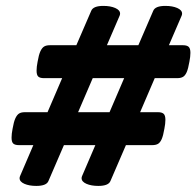

<svg xmlns="http://www.w3.org/2000/svg" viewBox="-20 -610 656 641"><path d="M615.7 -433.6Q615.7 -420.9 612.3 -403.8Q608.4 -380.9 603.3 -369.1Q598.1 -357.4 590.8 -353.3Q583.5 -349.1 571.8 -349.1H496.6L447.8 -235.4H507.8Q520.5 -235.4 526.4 -230Q532.2 -224.6 532.2 -210Q532.2 -197.3 528.8 -180.2Q524.9 -157.2 519.8 -145.5Q514.6 -133.8 507.3 -129.6Q500 -125.5 488.3 -125.5H400.4L348.6 -5.4Q341.8 10.7 308.1 10.7Q284.7 10.7 268.6 3.7Q252.4 -3.4 252.4 -15.1Q252.4 -18.6 253.9 -22L298.3 -125.5H193.4L141.6 -5.4Q134.8 10.7 101.1 10.7Q77.6 10.7 61.5 3.7Q45.4 -3.4 45.4 -15.1Q45.4 -18.6 46.9 -22L91.3 -125.5H43Q30.3 -125.5 24.4 -130.6Q18.6 -135.7 18.6 -150.4Q18.6 -163.1 22 -180.2Q25.9 -203.1 31.2 -214.8Q36.6 -226.6 43.7 -231Q50.8 -235.4 62.5 -235.4H138.7L187.5 -349.1H126.5Q113.8 -349.1 107.9 -354.2Q102.1 -359.4 102.1 -374Q102.1 -386.7 105.5 -403.8Q109.4 -426.8 114.7 -438.5Q120.1 -450.2 127.2 -454.6Q134.3 -459 146 -459H234.9L284.7 -574.2Q291.5 -590.3 325.2 -590.3Q348.6 -590.3 364.7 -583.3Q380.9 -576.2 380.9 -564.5Q380.9 -561.5 379.4 -557.6L336.9 -459H441.9L491.7 -574.2Q498.5 -590.3 532.2 -590.3Q555.7 -590.3 571.8 -583.3Q587.9 -576.2 587.9 -564.5Q587.9 -561.5 586.4 -557.6L543.9 -459H591.3Q604 -459 609.9 -453.6Q615.7 -448.2 615.7 -433.6ZM394.5 -349.1H289.6L240.7 -235.4H345.7Z"/></svg>

Font: Courier Prime Sans
Style: Bold Italic
Weight: 700
Italic angle: -10°
Designer: Alan Dague-Greene
Foundry: Quote-Unquote Apps
Version: Version 3.020